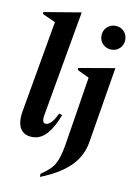

<svg xmlns="http://www.w3.org/2000/svg" viewBox="-104 -816 789 1112"><g transform="rotate(10 290.5 -260.0)"><path d="M128 10Q78 10 56.5 -25Q35 -60 46 -126L141 -668L65 -702V-714L281 -750H284L174 -126Q166 -79 191 -79Q206 -79 222.5 -95.5Q239 -112 257 -151L276 -145Q248 -71 212 -30.5Q176 10 128 10ZM491 -568Q461 -568 440.5 -588Q420 -608 420 -638Q420 -668 440.5 -688Q461 -708 491 -708Q520 -708 540 -688Q560 -668 560 -638Q560 -608 540 -588Q520 -568 491 -568ZM211 230V212Q246 188 268 165.5Q290 143 303 107.5Q316 72 326 10L389 -385L320 -418V-430L529 -466H532L459 -24Q446 63 385.5 124Q325 185 211 230Z"/></g></svg>

Font: Spectral
Style: Bold Italic
Weight: 700
Italic angle: -10°
Designer: Jean-Baptiste Levee
Foundry: Production Type
Version: Version 2.001